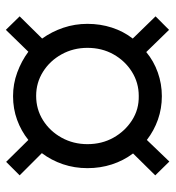

<svg xmlns="http://www.w3.org/2000/svg" viewBox="8 -566 585 640"><g transform="rotate(90 300.0 -245.5)"><path d="M79 27 34 -19 108 -94Q85 -126 72 -164.5Q59 -203 59 -245Q59 -288 71.5 -326.5Q84 -365 108 -396L34 -472L79 -517L153 -441Q183 -466 221 -479.5Q259 -493 300 -493Q341 -493 378 -480Q415 -467 446 -443L518 -518L564 -471L491 -397Q515 -365 527.5 -326.5Q540 -288 540 -245Q540 -202 527 -163.5Q514 -125 490 -93L564 -19L519 26L446 -48Q416 -24 379 -10.5Q342 3 300 3Q259 3 221 -11Q183 -25 152 -48ZM299 -74Q344 -74 380.5 -97Q417 -120 438.5 -159Q460 -198 460 -245Q460 -293 438.5 -331.5Q417 -370 380.5 -393.5Q344 -417 299 -416Q255 -416 218.5 -393Q182 -370 160.5 -331.5Q139 -293 139 -245Q139 -198 160.5 -159Q182 -120 218.5 -97Q255 -74 299 -74Z"/></g></svg>

Font: Nunito Sans 12pt Medium
Style: Regular
Weight: 500
Designer: Vernon Adams
Foundry: Vernon Adams
Version: Version 3.101;gftools[0.9.27]